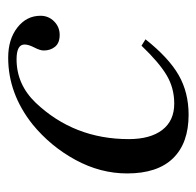

<svg xmlns="http://www.w3.org/2000/svg" viewBox="-26 -456 492 481"><g transform="rotate(-90 220.5 -215.0)"><path d="M347 -107 363 -97Q317 -39 273.5 -14Q230 11 174 11Q103 11 65 -28Q27 -67 27 -143Q27 -210 61 -272.5Q95 -335 150 -380Q227 -441 317 -441Q363 -441 392.5 -418Q422 -395 422 -360Q422 -340 408 -326Q394 -312 374 -312Q354 -312 344.5 -323.5Q335 -335 335 -352Q335 -361 342.5 -375.5Q350 -390 350 -400Q350 -420 313 -420Q250 -420 204 -372Q113 -276 113 -139Q113 -85 136 -55Q159 -25 202 -25Q241 -25 273 -44Q305 -63 347 -107Z"/></g></svg>

Font: STIX MathJax Alphabets
Style: Italic
Weight: 400
Italic angle: -16.33°
Designer: MicroPress Inc., with final additions and corrections provided by Coen Hoffman, Elsevier (retired)
Version: Version 1.1.1